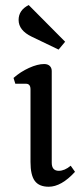

<svg xmlns="http://www.w3.org/2000/svg" viewBox="-20 -708 322 741"><path d="M231.4 -546.9 90.8 -688.5Q51.8 -668.9 51.8 -630.9Q51.8 -590.8 102.5 -566.4L206.1 -516.6ZM269.5 -44.9 252.9 -68.4Q229.5 -48.8 207 -48.8Q179.7 -48.8 179.7 -80.1V-433.6Q179.7 -446.3 171.9 -453.6Q164.1 -460.9 150.4 -460.9Q125 -460.9 91.8 -445.8Q58.6 -430.7 32.2 -407.2L39.1 -384.8H80.1Q97.7 -384.8 97.7 -363.3V-83Q97.7 -32.2 114.3 -9.8Q130.9 12.7 168 12.7Q216.8 12.7 269.5 -44.9Z"/></svg>

Font: Kurale
Style: Regular
Weight: 400
Version: 1.0; ttfautohint (v1.3)